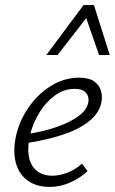

<svg xmlns="http://www.w3.org/2000/svg" viewBox="-20 -726 451 754"><path d="M175 8Q123 8 88.5 -17Q54 -42 42 -87.5Q30 -133 43 -193Q57 -254 93.5 -306Q130 -358 181.5 -389.5Q233 -421 291 -421Q329 -421 349.5 -406.5Q370 -392 376.5 -369.5Q383 -347 378 -323Q369 -281 329.5 -249.5Q290 -218 226.5 -197Q163 -176 83 -164L84 -199Q154 -210 206 -228.5Q258 -247 289.5 -271Q321 -295 326 -321Q329 -331 326.5 -344Q324 -357 312 -367Q300 -377 273 -377Q231 -377 195.5 -351Q160 -325 134.5 -283.5Q109 -242 98 -196Q87 -149 93 -113Q99 -77 123 -56.5Q147 -36 186 -36Q212 -36 242.5 -47Q273 -58 302 -83L324 -54Q302 -34 277 -20Q252 -6 226.5 1Q201 8 175 8ZM162 -510 308 -706H349L332 -672L206 -510ZM369 -510 313 -671 308 -706H349L411 -510Z"/></svg>

Font: Ysabeau Infant Light
Style: Italic
Weight: 300
Italic angle: -12°
Designer: Christian Thalmann (Catharsis Fonts)
Version: Version 2.001;gftools[0.9.30]; featfreeze: ss01,ss02,lnum